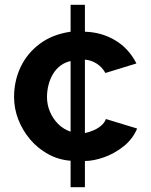

<svg xmlns="http://www.w3.org/2000/svg" viewBox="-20 -665 632 805"><path d="M276 120V9Q225 5 181.5 -19Q138 -43 106 -81Q74 -119 56.5 -164.5Q39 -210 39 -258Q39 -326 66.5 -384Q94 -442 147 -481.5Q200 -521 276 -532V-645H336V-532Q406 -530 463 -496Q520 -462 552 -399L422 -359Q408 -384 385 -398.5Q362 -413 336 -415V-107Q354 -111 372 -118.5Q390 -126 404.5 -138.5Q419 -151 424 -166L555 -126Q536 -81 497 -50.5Q458 -20 414.5 -5Q371 10 336 10V120ZM177 -258Q177 -226 189.5 -196.5Q202 -167 224 -145Q246 -123 276 -113V-409Q253 -404 234.5 -390.5Q216 -377 203 -356Q190 -335 183.5 -309.5Q177 -284 177 -258Z"/></svg>

Font: Raleway Thin
Style: Bold
Weight: 700
Version: Version 4.026